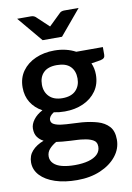

<svg xmlns="http://www.w3.org/2000/svg" viewBox="-98 -782 705 1024"><g transform="rotate(-10 255.0 -269.5)"><path d="M234 -520Q267 -520 296 -513Q325 -506 349 -493H493V-451Q493 -441 487.5 -435Q482 -429 468 -426L418 -418Q431 -389 431 -355Q431 -304 405 -267Q379 -230 334.5 -210Q290 -190 234 -190Q218 -190 203.5 -191.5Q189 -193 175 -196Q162 -188 155 -178.5Q148 -169 148 -159Q148 -143 163.5 -135Q179 -127 204 -124Q229 -121 258.5 -120Q288 -119 314 -117Q360 -113 397.5 -102Q435 -91 458 -66Q481 -41 481 6Q481 55 449 95Q417 135 362 158.5Q307 182 236 182Q168 182 117 165Q66 148 37.5 117.5Q9 87 9 47Q9 10 32 -15.5Q55 -41 95 -56Q75 -66 62.5 -83.5Q50 -101 50 -129Q50 -153 68 -177Q86 -201 117 -217Q78 -238 56 -273Q34 -308 34 -355Q34 -406 60.5 -443Q87 -480 132.5 -500Q178 -520 234 -520ZM377 25Q377 -1 355.5 -12Q334 -23 304 -26Q294 -28 275.5 -29Q257 -30 235 -31Q213 -32 193 -34Q173 -36 160 -38Q137 -25 122 -8Q107 9 107 32Q107 54 123 70Q139 86 168.5 93.5Q198 101 238 101Q280 101 311 92.5Q342 84 359.5 67Q377 50 377 25ZM234 -262Q282 -262 306.5 -287Q331 -312 331 -352Q331 -393 307 -417Q283 -441 234 -441Q186 -441 162 -417Q138 -393 138 -352Q138 -312 163 -287Q188 -262 234 -262ZM402 -721 288 -585H183L69 -721H144Q158 -721 168 -713L235 -650L300 -713Q304 -717 310.5 -719Q317 -721 324 -721Z"/></g></svg>

Font: Aleo SemiBold
Style: Regular
Weight: 600
Designer: Alessio Laiso
Foundry: Alessio Laiso
Version: Version 2.001;gftools[0.9.29]